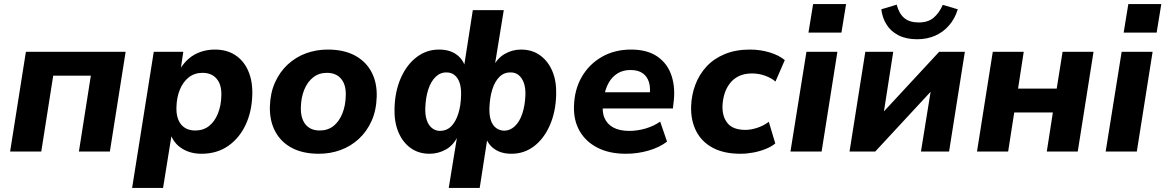

<svg xmlns="http://www.w3.org/2000/svg" viewBox="-20 -749 5760 949"><path d="M30 0 108 -493H601L523 0H370L429 -375H243L184 0Z M633 180 740 -493H886L873 -406H869Q888 -438 914 -460Q940 -482 973 -493Q1006 -504 1042 -504Q1101 -504 1143 -476.5Q1185 -449 1207 -398.5Q1229 -348 1227 -281Q1225 -198 1194 -132Q1163 -66 1107.5 -27.5Q1052 11 976 11Q921 11 880 -14.5Q839 -40 822 -88L829 -87L786 180ZM945 -104Q985 -104 1013 -126Q1041 -148 1057 -187.5Q1073 -227 1074 -276Q1076 -330 1051 -359.5Q1026 -389 981 -389Q942 -389 913.5 -367Q885 -345 869 -306Q853 -267 852 -217Q851 -163 875.5 -133.5Q900 -104 945 -104Z M1556 11Q1477 11 1422.5 -18Q1368 -47 1340 -100Q1312 -153 1314 -223Q1316 -290 1339.5 -342Q1363 -394 1402.5 -430.5Q1442 -467 1492.5 -485.5Q1543 -504 1600 -504Q1679 -504 1733.5 -475Q1788 -446 1816 -393.5Q1844 -341 1842 -271Q1840 -203 1816.5 -151Q1793 -99 1753.5 -62.5Q1714 -26 1663.5 -7.5Q1613 11 1556 11ZM1560 -104Q1600 -104 1628 -126Q1656 -148 1672 -187.5Q1688 -227 1689 -276Q1691 -330 1666 -359.5Q1641 -389 1596 -389Q1557 -389 1528.5 -367Q1500 -345 1484 -306Q1468 -267 1467 -217Q1466 -163 1490.5 -133.5Q1515 -104 1560 -104Z M2198 180 2241 -84H2247Q2224 -33 2185.5 -11Q2147 11 2103 11Q2049 11 2009.5 -17.5Q1970 -46 1949 -96.5Q1928 -147 1930 -213Q1932 -297 1961 -363Q1990 -429 2039 -466.5Q2088 -504 2150 -504Q2203 -504 2237 -479Q2271 -454 2282 -410H2272L2317 -699H2470L2423 -410H2412Q2436 -460 2474 -482Q2512 -504 2555 -504Q2610 -504 2649.5 -475.5Q2689 -447 2710 -397.5Q2731 -348 2729 -281Q2727 -197 2698 -130.5Q2669 -64 2620 -26.5Q2571 11 2508 11Q2455 11 2421 -14.5Q2387 -40 2377 -84H2392L2351 180ZM2153 -102Q2187 -102 2209.5 -124Q2232 -146 2245 -186.5Q2258 -227 2259 -279Q2260 -316 2251.5 -340.5Q2243 -365 2226.5 -378Q2210 -391 2188 -391Q2157 -392 2133.5 -369.5Q2110 -347 2097 -307.5Q2084 -268 2082 -214Q2081 -180 2089.5 -155Q2098 -130 2114.5 -116.5Q2131 -103 2153 -102ZM2471 -103Q2501 -103 2524.5 -125Q2548 -147 2561.5 -187Q2575 -227 2577 -280Q2578 -314 2569.5 -338.5Q2561 -363 2544.5 -377Q2528 -391 2505 -391Q2472 -392 2449 -369.5Q2426 -347 2413.5 -307.5Q2401 -268 2399 -215Q2398 -178 2406.5 -153.5Q2415 -129 2432 -116.5Q2449 -104 2471 -103Z M3074 11Q2992 11 2934 -18.5Q2876 -48 2845.5 -100.5Q2815 -153 2817 -223Q2819 -306 2855.5 -369Q2892 -432 2955 -468Q3018 -504 3099 -504Q3180 -504 3230 -469Q3280 -434 3299.5 -374Q3319 -314 3309 -240L3306 -213H2939L2951 -293H3206L3191 -278Q3196 -315 3187.5 -343Q3179 -371 3156.5 -387Q3134 -403 3096 -403Q3059 -403 3032 -386Q3005 -369 2989 -340.5Q2973 -312 2967 -278L2962 -245Q2954 -200 2967 -168Q2980 -136 3011 -119Q3042 -102 3090 -102Q3131 -102 3171.5 -114Q3212 -126 3243 -148L3277 -49Q3239 -20 3185 -4.5Q3131 11 3074 11Z M3640 11Q3558 11 3503 -18.5Q3448 -48 3421 -101Q3394 -154 3396 -224Q3398 -280 3417 -330.5Q3436 -381 3472 -420Q3508 -459 3562 -481.5Q3616 -504 3687 -504Q3738 -504 3784 -490Q3830 -476 3859 -452L3813 -346Q3792 -364 3761 -375Q3730 -386 3697 -386Q3659 -386 3631.5 -372.5Q3604 -359 3586.5 -335.5Q3569 -312 3560.5 -283.5Q3552 -255 3551 -224Q3550 -171 3577 -139Q3604 -107 3665 -107Q3692 -107 3723.5 -117.5Q3755 -128 3780 -147L3812 -40Q3793 -24 3764 -12.5Q3735 -1 3703 5Q3671 11 3640 11Z M3976 -588 3999 -729H4162L4139 -588ZM3887 0 3966 -493H4119L4041 0Z M4179 0 4257 -493H4395L4344 -166H4319L4622 -493H4749L4671 0H4532L4585 -328H4610L4306 0ZM4513 -555Q4459 -555 4421 -574.5Q4383 -594 4362 -627.5Q4341 -661 4336 -703L4412 -726Q4424 -681 4450 -659.5Q4476 -638 4521 -638Q4566 -638 4593.5 -660.5Q4621 -683 4640 -725L4714 -703Q4700 -657 4671 -623.5Q4642 -590 4602 -572.5Q4562 -555 4513 -555Z M4809 0 4887 -493H5040L5012 -311H5203L5232 -493H5385L5307 0H5154L5184 -193H4993L4963 0Z M5534 -588 5557 -729H5720L5697 -588ZM5445 0 5524 -493H5677L5599 0Z"/></svg>

Font: Nunito Sans 11pt ExtraBold
Style: Italic
Weight: 800
Italic angle: -9°
Version: Version 3.101;gftools[0.9.27]